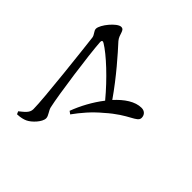

<svg xmlns="http://www.w3.org/2000/svg" viewBox="-89 -920 1177 1177"><g transform="rotate(-45 500.0 -331.5)"><path d="M78 -595C79 -565 85 -543 92 -528C106 -497 154 -451 187 -451C209 -451 231 -474 255 -479C343 -499 646 -541 752 -548C765 -548 770 -541 762 -529C724 -466 623 -358 519 -272C459 -319 386 -358 321 -382L308 -364C359 -327 412 -283 460 -225C566 -107 563 -39 603 -39C627 -39 646 -55 646 -83C646 -138 608 -194 553 -244C675 -329 777 -420 835 -473C868 -501 909 -491 909 -522C909 -556 826 -624 791 -624C772 -624 759 -604 737 -601C654 -591 260 -546 171 -546C137 -546 118 -577 96 -603Z"/></g></svg>

Font: Noto Serif CJK JP Medium
Style: Regular
Weight: 500
Designer: Ryoko NISHIZUKA 西塚涼子 (kana & ideographs); Frank Grießhammer (Latin, Greek & Cyrillic); Wenlong ZHANG 张文龙 (bopomofo); San
Foundry: Adobe Systems Incorporated
Version: Version 1.000;PS 1;hotconv 16.6.53;makeotf.lib2.5.65590